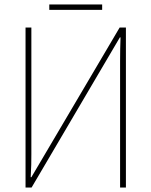

<svg xmlns="http://www.w3.org/2000/svg" viewBox="-20 -837 673 857"><path d="M94 0V-714H120V-148Q120 -123 119.5 -101.5Q119 -80 117 -46H120L514 -714H542V0H516V-563Q516 -593 516.5 -618Q517 -643 518 -670H515L121 0ZM436 -817V-793H200V-817Z"/></svg>

Font: Noto Sans SemiCondensed Thin
Style: Regular
Weight: 100
Width: 4
Designer: Monotype Design Team
Foundry: Monotype Imaging Inc.
Version: Version 2.013; ttfautohint (v1.8.4.7-5d5b)